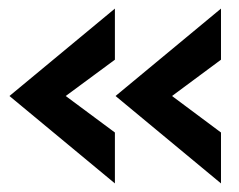

<svg xmlns="http://www.w3.org/2000/svg" viewBox="-20 -476 557 447"><path d="M494.5 -49 249 -252.5 494.5 -456V-337L380.5 -252.5L494.5 -167.5ZM2 -252.5 247.5 -456V-337L133 -252.5L247.5 -167.5V-49Z"/></svg>

Font: HK Grotesk SemiBold
Style: Regular
Weight: 600
Designer: Alfredo Marco Pradil
Foundry: Hanken Design Co.
Version: Version 3.001;FEAKit 1.0